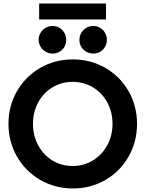

<svg xmlns="http://www.w3.org/2000/svg" viewBox="-20 -1066 829 1094"><path d="M28.3 -360.4Q28.3 -462.4 76.7 -546.4Q125 -630.4 209 -679Q293 -727.5 394.5 -727.5Q496.6 -727.5 580.6 -679Q664.6 -630.4 712.6 -546.4Q760.7 -462.4 760.7 -360.4Q760.7 -257.8 712.6 -173.6Q664.6 -89.4 580.8 -40.8Q497.1 7.8 395.5 7.8Q293.9 7.8 209.7 -40.8Q125.5 -89.4 76.9 -173.6Q28.3 -257.8 28.3 -360.4ZM621.1 -360.4Q621.1 -428.2 591.1 -482.9Q561 -537.6 508.8 -568.6Q456.5 -599.6 393.6 -599.6Q331.1 -599.6 279.3 -568.6Q227.5 -537.6 197.8 -482.7Q168 -427.7 168 -360.4Q168 -293.5 197.5 -238.3Q227.1 -183.1 278.8 -151.6Q330.6 -120.1 393.6 -120.1Q457 -120.1 509.3 -151.9Q561.5 -183.6 591.3 -238.5Q621.1 -293.5 621.1 -360.4ZM432.6 -838.9Q432.6 -860.4 443.1 -878.7Q453.6 -897 471.7 -907.5Q489.7 -918 511.7 -918Q532.7 -918 550.5 -907.5Q568.4 -897 578.6 -878.7Q588.9 -860.4 588.9 -838.9Q588.9 -817.4 578.6 -799.3Q568.4 -781.2 550.8 -771Q533.2 -760.7 512.7 -760.7Q490.7 -760.7 472.2 -771Q453.6 -781.2 442.9 -799.3Q432.1 -817.4 432.6 -838.9ZM200.2 -838.9Q200.2 -860.4 210.9 -878.7Q221.7 -897 239.7 -907.5Q257.8 -918 279.3 -918Q300.8 -918 318.6 -907.5Q336.4 -897 346.9 -878.7Q357.4 -860.4 357.4 -838.9Q357.4 -817.4 347.2 -799.3Q336.9 -781.2 319.1 -771Q301.3 -760.7 280.3 -760.7Q258.8 -760.7 240.5 -771Q222.2 -781.2 211.4 -799.3Q200.7 -817.4 200.2 -838.9ZM203.1 -1045.9H584V-955.1H203.1Z"/></svg>

Font: Reddit Sans Chocolate
Style: Bold
Weight: 700
Designer: Stephen Hutchings
Foundry: Reddit
Version: Version 1.011